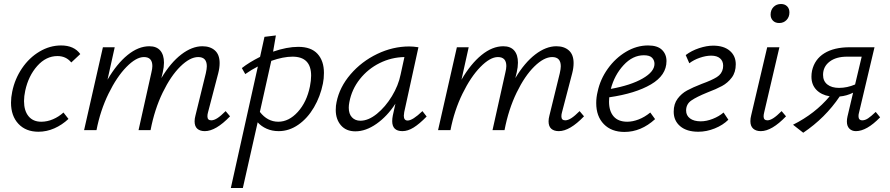

<svg xmlns="http://www.w3.org/2000/svg" viewBox="-20 -650 4444 959"><path d="M35 -137Q35 -164 41 -192Q54 -256 90 -309Q126 -362 177.5 -392.5Q229 -423 285 -423Q350 -423 381 -380L336 -338Q310 -370 267 -370Q210 -370 166 -320.5Q122 -271 106 -197Q100 -169 100 -145Q100 -97 122.5 -69.5Q145 -42 186 -42Q216 -42 245 -54.5Q274 -67 297 -88L322 -56Q290 -26 251.5 -9Q213 8 172 8Q109 8 72 -31.5Q35 -71 35 -137Z M952 -44Q952 -57 956 -72L1008 -284Q1013 -306 1013 -319Q1013 -365 970 -365Q929 -365 881 -318Q833 -271 792.5 -187.5Q752 -104 732 0H672L736 -287Q741 -307 741 -320Q741 -365 699 -365Q660 -365 611.5 -315.5Q563 -266 522 -182Q481 -98 462 0H400L494 -414H553L517 -252Q563 -331 617 -375Q671 -419 726 -419Q762 -419 780.5 -397.5Q799 -376 799 -337Q799 -315 793 -289L786 -260Q832 -337 885.5 -378Q939 -419 991 -419Q1030 -419 1053.5 -398Q1077 -377 1077 -335Q1077 -311 1070 -284L1019 -89Q1016 -79 1016 -69Q1016 -49 1035 -49Q1049 -49 1066 -60Q1083 -71 1107 -95L1129 -69Q1058 5 1003 5Q979 5 965.5 -7Q952 -19 952 -44Z M1268 -318Q1238 -303 1205 -280L1188 -310Q1225 -339 1279 -366L1301 -466L1358 -473L1344 -392Q1413 -416 1470 -416Q1534 -416 1566 -381Q1598 -346 1598 -286Q1598 -257 1593 -233Q1580 -168 1548 -113.5Q1516 -59 1470 -27Q1424 5 1372 5Q1339 5 1312 -7Q1285 -19 1267 -39L1193 289H1133ZM1370 -42Q1423 -42 1467.5 -91Q1512 -140 1528 -218Q1534 -248 1534 -272Q1534 -367 1441 -367Q1395 -367 1335 -346L1278 -91Q1316 -42 1370 -42Z M1657 -101Q1657 -123 1661 -140Q1676 -215 1731 -279Q1786 -343 1864 -380.5Q1942 -418 2024 -418Q2044 -418 2070 -414L1999 -90Q1997 -76 1997 -72Q1997 -48 2016 -48Q2041 -48 2090 -95L2111 -68Q2075 -31 2046 -13Q2017 5 1990 5Q1939 5 1939 -45Q1939 -58 1942 -73L1955 -132Q1914 -69 1860.5 -31.5Q1807 6 1755 6Q1709 6 1683 -24Q1657 -54 1657 -101ZM1981 -278 2000 -365Q1935 -364 1876.5 -335Q1818 -306 1777.5 -255Q1737 -204 1725 -140Q1722 -125 1722 -112Q1722 -81 1738 -64Q1754 -47 1780 -47Q1820 -47 1862.5 -81.5Q1905 -116 1937.5 -169.5Q1970 -223 1981 -278Z M2720 -44Q2720 -57 2724 -72L2776 -284Q2781 -306 2781 -319Q2781 -365 2738 -365Q2697 -365 2649 -318Q2601 -271 2560.5 -187.5Q2520 -104 2500 0H2440L2504 -287Q2509 -307 2509 -320Q2509 -365 2467 -365Q2428 -365 2379.5 -315.5Q2331 -266 2290 -182Q2249 -98 2230 0H2168L2262 -414H2321L2285 -252Q2331 -331 2385 -375Q2439 -419 2494 -419Q2530 -419 2548.5 -397.5Q2567 -376 2567 -337Q2567 -315 2561 -289L2554 -260Q2600 -337 2653.5 -378Q2707 -419 2759 -419Q2798 -419 2821.5 -398Q2845 -377 2845 -335Q2845 -311 2838 -284L2787 -89Q2784 -79 2784 -69Q2784 -49 2803 -49Q2817 -49 2834 -60Q2851 -71 2875 -95L2897 -69Q2826 5 2771 5Q2747 5 2733.5 -7Q2720 -19 2720 -44Z M2958 -135Q2958 -164 2965 -192Q2978 -254 3016 -307Q3054 -360 3107 -391.5Q3160 -423 3217 -423Q3264 -423 3286.5 -401Q3309 -379 3309 -345Q3309 -274 3231.5 -228.5Q3154 -183 3023 -164Q3022 -156 3022 -142Q3022 -95 3045 -68.5Q3068 -42 3113 -42Q3140 -42 3170 -53.5Q3200 -65 3228 -88L3252 -55Q3182 9 3099 9Q3034 9 2996 -30Q2958 -69 2958 -135ZM3249 -331Q3249 -349 3237 -361.5Q3225 -374 3196 -374Q3140 -374 3094.5 -324.5Q3049 -275 3031 -206Q3131 -224 3190 -258Q3249 -292 3249 -331Z M3345 -92Q3345 -131 3364.5 -157Q3384 -183 3411.5 -198Q3439 -213 3485 -231Q3535 -249 3560.5 -265Q3586 -281 3591 -309Q3592 -314 3592 -322Q3592 -345 3576.5 -358.5Q3561 -372 3532 -372Q3506 -372 3475.5 -361.5Q3445 -351 3423 -334L3405 -375Q3434 -397 3472 -409.5Q3510 -422 3542 -422Q3595 -422 3625 -396.5Q3655 -371 3655 -329Q3655 -289 3635 -262.5Q3615 -236 3586.5 -220.5Q3558 -205 3513 -188Q3459 -166 3433 -148Q3407 -130 3407 -98Q3407 -73 3426.5 -58.5Q3446 -44 3480 -44Q3509 -44 3540.5 -56.5Q3572 -69 3594 -88L3618 -52Q3591 -25 3550 -8.5Q3509 8 3468 8Q3410 8 3377.5 -19.5Q3345 -47 3345 -92Z M3728 -45Q3728 -59 3732 -74L3812 -414H3873L3797 -89Q3794 -77 3794 -69Q3794 -49 3813 -49Q3826 -49 3843 -60Q3860 -71 3884 -95L3906 -69Q3835 5 3780 5Q3756 5 3742 -7.5Q3728 -20 3728 -45ZM3829 -577Q3829 -600 3843.5 -615Q3858 -630 3881 -630Q3900 -630 3911.5 -618.5Q3923 -607 3923 -588Q3923 -565 3908.5 -550Q3894 -535 3872 -535Q3852 -535 3840.5 -547Q3829 -559 3829 -577Z M4210 -43Q4210 -55 4213 -68L4241 -187Q4209 -171 4174 -168Q4102 -61 3992 13L3941 -27Q4051 -82 4124 -169Q4082 -176 4057.5 -201.5Q4033 -227 4033 -267Q4033 -282 4036 -297Q4049 -354 4097.5 -384Q4146 -414 4224 -414H4348L4271 -89Q4268 -79 4268 -70Q4268 -49 4287 -49Q4301 -49 4316 -59Q4331 -69 4354 -91L4376 -64Q4309 5 4255 5Q4235 5 4222.5 -7.5Q4210 -20 4210 -43ZM4171 -211Q4211 -211 4251 -228L4284 -367H4211Q4156 -367 4123.5 -342Q4091 -317 4091 -276Q4091 -245 4112.5 -228Q4134 -211 4171 -211Z"/></svg>

Font: LXGW Bright GB
Style: Italic
Weight: 400
Italic angle: -12°
Designer: Christian Thalmann (Catharsis Fonts)
Foundry: LXGW / Christian Thalmann (Catharsis Fonts) / Fontworks Inc.
Version: Version 5.510